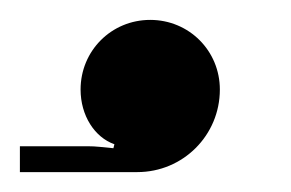

<svg xmlns="http://www.w3.org/2000/svg" viewBox="-29 -383 293 193"><path d="M-9 -210H109C155 -210 192 -247 192 -293C192 -332 161 -363 122 -363C83 -363 52 -332 52 -293C52 -267 66 -245 86 -238L85 -234C74 -235 68 -236 59 -236H-9Z"/></svg>

Font: FoglihtenDeH02
Style: Regular
Weight: 500
Designer: gluk (gluksza@wp.pl|www.glukfonts.pl)
Version: Version 0.68